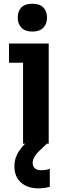

<svg xmlns="http://www.w3.org/2000/svg" viewBox="-20 -779 365 1041"><path d="M155.8 -607.9Q116.2 -607.9 96.2 -628.7Q76.2 -649.4 76.2 -684.1Q76.2 -718.8 95.9 -738.8Q115.7 -758.8 155.8 -758.8Q194.8 -758.8 214.8 -738.5Q234.9 -718.3 234.9 -684.1Q234.9 -649.4 214.8 -628.7Q194.8 -607.9 155.8 -607.9ZM244.1 0H233.9L204.1 28.8Q157.2 69.3 157.2 104Q157.2 123 169.2 133.5Q181.2 144 203.1 144Q229 144 250 136.2V233.9Q219.7 242.2 189 242.2Q128.9 242.2 93.5 210.4Q58.1 178.7 58.1 123Q58.1 88.4 72.3 59.3Q86.4 30.3 116.2 0H105V-439H28.8V-543H244.1Z"/></svg>

Font: Sora SemiBold
Style: Regular
Weight: 600
Designer: Jonathan Barnbrook, Julián Moncada
Foundry: Barnbrook Fonts
Version: Version 2.000